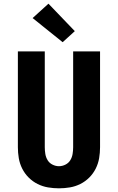

<svg xmlns="http://www.w3.org/2000/svg" viewBox="-20 -1014 640 1042"><path d="M300 8Q270 8 240.5 3Q211 -2 184 -15.5Q157 -29 135.5 -50.5Q114 -72 100.5 -99Q87 -126 82 -155.5Q77 -185 77 -215V-735H223V-215Q223 -197 226 -178.5Q229 -160 238.5 -144.5Q248 -129 265 -120.5Q282 -112 300 -112Q318 -112 335 -120.5Q352 -129 361.5 -144.5Q371 -160 374 -178.5Q377 -197 377 -215V-735H523V-215Q523 -185 518 -155.5Q513 -126 499.5 -99Q486 -72 464.5 -50.5Q443 -29 416 -15.5Q389 -2 359.5 3Q330 8 300 8ZM320 -785 157 -916 243 -994 386 -845Z"/></svg>

Font: Iosevka Curly Heavy Extended
Style: Regular
Weight: 900
Width: 7
Monospace: yes
Designer: Belleve Invis
Foundry: Belleve Invis
Version: Version 11.1.0; ttfautohint (v1.8.3)